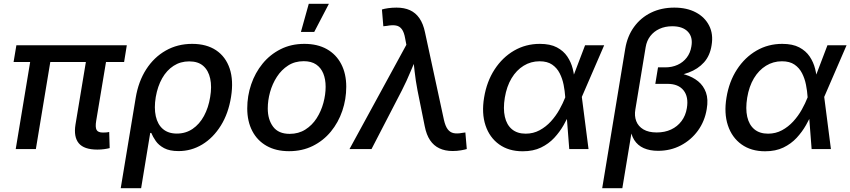

<svg xmlns="http://www.w3.org/2000/svg" viewBox="-20 -777 4434 1001"><path d="M487.8 2.9Q418 2.9 390.6 -30.3Q363.3 -63.5 373.5 -127.4L437.5 -512.7H542.5L481.4 -146.5Q476.1 -113.8 483.4 -99.9Q490.7 -85.9 517.1 -85.9Q529.3 -85.9 536.4 -86.7Q543.5 -87.4 549.3 -88.9L551.8 -4.9Q541 -2 523.9 0.5Q506.8 2.9 487.8 2.9ZM62 0 147 -512.7H252L167 0ZM50.8 -453.6 65.4 -541H641.1L627 -453.6Z M609.4 204.1 687.5 -267.1Q701.7 -352.5 742.2 -415.5Q782.7 -478.5 844.2 -513.4Q905.8 -548.3 981.9 -548.3Q1056.6 -548.3 1106.7 -514.9Q1156.7 -481.4 1177.5 -419.4Q1198.2 -357.4 1184.6 -272Q1170.9 -185.5 1131.3 -122.1Q1091.8 -58.6 1034.7 -23.9Q977.5 10.7 911.1 10.7Q864.3 10.7 835.7 -4.6Q807.1 -20 792 -42Q776.9 -64 768.6 -84H763.2L715.8 204.1ZM901.9 -80.6Q948.2 -80.6 984.1 -105Q1020 -129.4 1043.5 -172.6Q1066.9 -215.8 1075.7 -271Q1085 -325.2 1075.9 -367.2Q1066.9 -409.2 1040 -433.1Q1013.2 -457 966.3 -457Q920.9 -457 885 -433.8Q849.1 -410.6 825.4 -368.9Q801.8 -327.1 792 -271Q782.7 -214.4 792.2 -171.1Q801.8 -127.9 829.6 -104.2Q857.4 -80.6 901.9 -80.6Z M1486.8 11.2Q1418.9 11.2 1370.1 -16.4Q1321.3 -43.9 1295.2 -94.2Q1269 -144.5 1269 -211.9Q1269 -276.9 1289.6 -337.2Q1310.1 -397.5 1348.9 -445.1Q1387.7 -492.7 1442.9 -520.5Q1498 -548.3 1566.9 -548.3Q1635.3 -548.3 1684.1 -520.8Q1732.9 -493.2 1759 -442.9Q1785.2 -392.6 1785.2 -324.7Q1785.2 -259.3 1764.6 -199Q1744.1 -138.7 1705.1 -91.1Q1666 -43.5 1610.8 -16.1Q1555.7 11.2 1486.8 11.2ZM1490.2 -79.1Q1536.6 -79.1 1572 -101.6Q1607.4 -124 1630.9 -160.6Q1654.3 -197.3 1666 -240.5Q1677.7 -283.7 1677.7 -324.7Q1677.7 -363.8 1665.5 -393.8Q1653.3 -423.8 1628.2 -440.9Q1603 -458 1563.5 -458Q1517.1 -458 1482.2 -435.5Q1447.3 -413.1 1423.6 -376.5Q1399.9 -339.8 1387.9 -296.6Q1376 -253.4 1376 -211.4Q1376 -153.8 1403.8 -116.5Q1431.6 -79.1 1490.2 -79.1ZM1548.8 -610.4 1589.8 -757.3H1694.8L1618.2 -610.4Z M1802.2 0 2098.6 -543.5 2092.3 -576.7Q2086.9 -608.4 2075.2 -624.5Q2063.5 -640.6 2044.4 -644Q2025.4 -647.5 1997.1 -642.1L1978.5 -640.1L1971.2 -727.5Q1982.9 -731.4 2003.7 -734.4Q2024.4 -737.3 2047.4 -737.3Q2087.4 -737.3 2117.2 -723.9Q2147 -710.4 2166.7 -681.9Q2186.5 -653.3 2195.8 -608.4L2294.4 -152.3Q2301.8 -119.6 2314 -103.3Q2326.2 -86.9 2344.7 -83Q2363.3 -79.1 2388.7 -84L2406.2 -86.4L2413.6 0Q2402.8 3.4 2382.8 6.8Q2362.8 10.3 2339.8 10.3Q2300.3 10.3 2270.8 -3.7Q2241.2 -17.6 2222.2 -45.9Q2203.1 -74.2 2194.3 -119.1L2156.7 -305.7Q2147 -356 2141.6 -404.8Q2136.2 -453.6 2130.9 -502.9H2162.6Q2141.1 -454.1 2120.8 -404.8Q2100.6 -355.5 2075.2 -305.7L1917 0Z M2705.1 11.7Q2632.3 11.7 2582.3 -24.2Q2532.2 -60.1 2511.2 -123.3Q2490.2 -186.5 2503.9 -268.6Q2517.6 -352.1 2558.6 -415Q2599.6 -478 2660.4 -513.2Q2721.2 -548.3 2794.4 -548.3Q2848.6 -548.3 2883.3 -530Q2918 -511.7 2937.7 -482.2Q2957.5 -452.6 2966.1 -418.2Q2974.6 -383.8 2976.1 -351.6H3011.7L3013.2 -272.9L3048.3 0H2947.8L2926.8 -272Q2924.8 -302.2 2918.5 -334.7Q2912.1 -367.2 2897.9 -395Q2883.8 -422.9 2858.6 -440.2Q2833.5 -457.5 2793 -457.5Q2747.6 -457.5 2710 -434.3Q2672.4 -411.1 2647 -368.9Q2621.6 -326.7 2611.8 -267.6Q2602.5 -210.4 2612.1 -168.2Q2621.6 -126 2649.2 -103Q2676.8 -80.1 2720.7 -80.1Q2760.3 -80.1 2793.2 -97.9Q2826.2 -115.7 2852.1 -144Q2877.9 -172.4 2896.5 -205.6Q2915 -238.8 2926.8 -269L3030.3 -541H3129.9L3012.2 -269L2985.4 -192.4H2952.6Q2938.5 -160.2 2918.5 -124.8Q2898.4 -89.4 2869.6 -58.3Q2840.8 -27.3 2800.5 -7.8Q2760.3 11.7 2705.1 11.7Z M3119.6 204.1 3239.7 -522.9Q3250.5 -588.4 3285.6 -636.7Q3320.8 -685.1 3374.5 -711.2Q3428.2 -737.3 3495.6 -737.3Q3561 -737.3 3607.9 -712.4Q3654.8 -687.5 3677.2 -643.3Q3699.7 -599.1 3689.9 -541Q3681.6 -486.8 3650.4 -451.9Q3619.1 -417 3570.1 -398.7Q3521 -380.4 3458.5 -375L3463.4 -403.8Q3510.7 -400.4 3551.3 -388.2Q3591.8 -376 3619.9 -353Q3647.9 -330.1 3660.6 -294.7Q3673.3 -259.3 3664.6 -208.5Q3654.3 -145 3618.7 -95.9Q3583 -46.9 3529.3 -18.8Q3475.6 9.3 3410.6 9.3Q3368.2 9.3 3336.4 -4.6Q3304.7 -18.6 3286.4 -47.4Q3268.1 -76.2 3265.1 -121.6L3278.8 -123.5L3224.6 204.1ZM3403.8 -86.4Q3445.8 -86.4 3478.8 -101.8Q3511.7 -117.2 3533.2 -145.8Q3554.7 -174.3 3561 -213.4Q3570.8 -272 3543.7 -305.9Q3516.6 -339.8 3460.4 -339.8H3396.5L3410.6 -425.8H3448.2Q3483.9 -425.8 3512.7 -439Q3541.5 -452.1 3560.3 -476.6Q3579.1 -501 3584.5 -534.7Q3593.3 -583.5 3566.2 -611.8Q3539.1 -640.1 3484.9 -640.1Q3447.8 -640.1 3418.5 -626.7Q3389.2 -613.3 3370.4 -588.9Q3351.6 -564.5 3346.2 -531.2L3292.5 -206.5Q3286.6 -172.9 3297.1 -145.5Q3307.6 -118.2 3334.5 -102.3Q3361.3 -86.4 3403.8 -86.4Z M3968.8 11.7Q3896 11.7 3845.9 -24.2Q3795.9 -60.1 3774.9 -123.3Q3753.9 -186.5 3767.6 -268.6Q3781.2 -352.1 3822.3 -415Q3863.3 -478 3924.1 -513.2Q3984.9 -548.3 4058.1 -548.3Q4112.3 -548.3 4147 -530Q4181.6 -511.7 4201.4 -482.2Q4221.2 -452.6 4229.7 -418.2Q4238.3 -383.8 4239.7 -351.6H4275.4L4276.9 -272.9L4312 0H4211.4L4190.4 -272Q4188.5 -302.2 4182.1 -334.7Q4175.8 -367.2 4161.6 -395Q4147.5 -422.9 4122.3 -440.2Q4097.2 -457.5 4056.6 -457.5Q4011.2 -457.5 3973.6 -434.3Q3936 -411.1 3910.6 -368.9Q3885.3 -326.7 3875.5 -267.6Q3866.2 -210.4 3875.7 -168.2Q3885.3 -126 3912.8 -103Q3940.4 -80.1 3984.4 -80.1Q4023.9 -80.1 4056.9 -97.9Q4089.8 -115.7 4115.7 -144Q4141.6 -172.4 4160.2 -205.6Q4178.7 -238.8 4190.4 -269L4293.9 -541H4393.6L4275.9 -269L4249 -192.4H4216.3Q4202.1 -160.2 4182.1 -124.8Q4162.1 -89.4 4133.3 -58.3Q4104.5 -27.3 4064.2 -7.8Q4023.9 11.7 3968.8 11.7Z"/></svg>

Font: Inter 17pt Medium
Style: Italic
Weight: 500
Italic angle: -9.3988°
Version: Version 4.001;git-66647c0bb